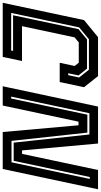

<svg xmlns="http://www.w3.org/2000/svg" viewBox="303 -1055 740 1410"><g transform="rotate(-90 673.0 -350.0)"><path d="M64 -61H78L197 -619.5H330.5L390.5 -63.5H546.5L668.5 -638H654.5L536 -78.5H404L343.5 -635.5H186ZM-12 0 137 -700H408.5L458 -143.5H484.5L603 -700H744.5L595.5 0H324L273.5 -558H248L129.5 0ZM819 0 737.5 -103 775.5 -281.5H917L893.5 -172L917.5 -141.5H1066.5L1103.5 -172L1186 -558.5H930L960 -700H1357.5L1230.5 -103L1105 0ZM866 -67H1090L1177 -139L1283 -638H1007L1004 -624H1266L1164 -143.5L1088 -81H874L824 -143.5L840 -219H826L809 -139Z"/></g></svg>

Font: Tourney Thin
Style: Bold Italic
Weight: 700
Italic angle: -12°
Version: Version 1.015